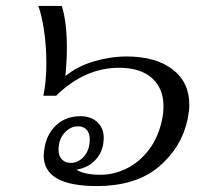

<svg xmlns="http://www.w3.org/2000/svg" viewBox="-20 -616 681 646"><path d="M127 -93Q127 -103 131 -125Q140 -169 171.5 -197Q203 -225 251 -225Q286 -225 307.5 -205Q329 -185 329 -153Q329 -110 304 -81Q279 -52 237 -45Q264 -28 319 -28Q364 -28 407 -49.5Q450 -71 482 -113.5Q514 -156 526 -217Q530 -237 530 -259Q530 -319 491 -353.5Q452 -388 381 -388Q265 -388 169 -294H126Q136 -343 136 -404Q136 -459 128.5 -511Q121 -563 109 -596H188Q205 -541 205 -455Q205 -412 200 -360Q240 -393 296 -409.5Q352 -426 406 -426Q503 -426 560 -383Q617 -340 617 -263Q617 -245 612 -218Q592 -121 515 -55.5Q438 10 305 10Q127 10 127 -93ZM282 -148Q282 -168 271.5 -179.5Q261 -191 243 -191Q217 -191 197 -169Q177 -147 177 -112Q177 -91 188.5 -79.5Q200 -68 218 -68Q244 -68 263 -90Q282 -112 282 -148Z"/></svg>

Font: Taviraj
Style: Italic
Weight: 400
Italic angle: -12°
Designer: Katatrad Team
Foundry: CadsonDemak
Version: Version 1.001